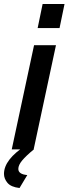

<svg xmlns="http://www.w3.org/2000/svg" viewBox="-59 -750 344 964"><path d="M155 -730H265L240 -609H130ZM112 -523H222L110 0H0ZM-39 123Q-39 51 71 -20H104L111 0Q71 33 52 56Q33 79 33 98Q33 125 78 129L39 194Q-4 189 -21.5 168Q-39 147 -39 123Z"/></svg>

Font: Raleway SemiBold
Style: Italic
Weight: 600
Italic angle: -12°
Designer: Matt McInerney, Pablo Impallari, Rodrigo Fuenzalida
Foundry: Matt McInerney, Pablo Impallari, Rodrigo Fuenzalida
Version: Version 4.026